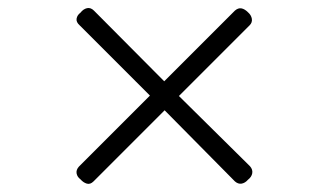

<svg xmlns="http://www.w3.org/2000/svg" viewBox="-20 -672 803 470"><path d="M587 -232Q580 -224 571.5 -222.5Q563 -221 555 -228L383 -402L209 -228Q201 -220 192.5 -222.5Q184 -225 177 -233Q169 -239 167.5 -247.5Q166 -256 173 -264L347 -438L175 -610Q166 -618 167.5 -626.5Q169 -635 177 -641Q184 -650 193 -652Q202 -654 210 -646L382 -473L555 -646Q563 -653 571 -651.5Q579 -650 587 -642Q595 -635 596.5 -626Q598 -617 591 -610L418 -437L592 -265Q599 -257 597.5 -248Q596 -239 587 -232Z"/></svg>

Font: Playwrite FR Moderne ExtraLight
Style: Regular
Weight: 250
Version: Version 1.002